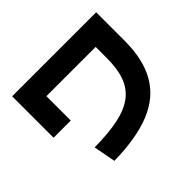

<svg xmlns="http://www.w3.org/2000/svg" viewBox="-160 -971 1201 1201"><g transform="rotate(-45 440.0 -371.0)"><path d="M206.7 -148.9Q332.2 -150 418.3 -168.3Q504.4 -186.7 556.7 -226.7Q608.9 -266.7 632.2 -331.1Q655.6 -395.6 655.6 -488.9V-588.9H220V-373.3H67.8V-740H811.1V-488.9Q811.1 -323.3 750 -216.7Q688.9 -110 561.7 -57.8Q434.4 -5.6 234.4 -2.2Z"/></g></svg>

Font: Paperlogy 8 ExtraBold
Style: Regular
Weight: 800
Designer: redesigned by Lee Juim, glyphs from Gmarket Sans & Montserrat
Foundry: PT&
Version: Version 1.001